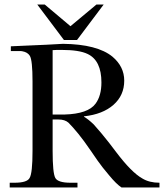

<svg xmlns="http://www.w3.org/2000/svg" viewBox="-20 -830 728 850"><path d="M407 -810H439L321 -653H263L145 -810H178L292 -714ZM518 0Q495 -15 463 -54Q433 -89 412 -119L381 -164Q351 -208 326.5 -238Q302 -268 283 -287Q267 -301 239 -301H213V-162Q213 -63 225 -42Q237 -21 292 -21H323V0H23V-21H44Q100 -21 111 -42Q124 -63 124 -162V-469Q124 -564 112 -583Q102 -599 79 -603Q76 -604 65 -604H28V-625L118 -629Q153 -630 186 -632L259 -636Q411 -634 478 -579Q530 -535 530 -473Q530 -408 482.5 -366Q435 -324 352 -315V-313Q370 -303 395 -279Q411 -261 428 -241Q445 -221 462 -199L494 -157Q562 -67 610 -40Q641 -21 686 -21V0ZM213 -323H266Q370 -326 403 -371Q429 -406 429 -465Q429 -562 368 -591Q331 -609 253 -609Q243 -609 232 -609Q223 -609 213 -608Z"/></svg>

Font: New Athena Unicode
Style: Regular
Weight: 400
Designer: J. Rusten 1997; rev. by R. Hancock 2001, 2002, rev. by D. Mastronarde 2002-2021
Foundry: GreekKeys New Athena Unicode
Version: Version 5.008